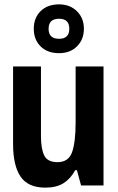

<svg xmlns="http://www.w3.org/2000/svg" viewBox="-20 -851 540 881"><path d="M365 -719Q365 -768 333 -799.5Q301 -831 251 -831Q198 -831 166.5 -800Q135 -769 135 -719Q135 -669 166.5 -638Q198 -607 251 -607Q302 -607 333.5 -638.5Q365 -670 365 -719ZM203 -719Q203 -765 251 -765Q298 -765 298 -719Q298 -673 251 -673Q203 -673 203 -719ZM325 -70H333L352 0H455V-546H327V-290Q327 -200 311 -153.5Q295 -107 244 -107Q198 -107 183 -137.5Q168 -168 168 -226V-546H40V-190Q40 -91 74.5 -40.5Q109 10 188 10Q239 10 271.5 -10.5Q304 -31 325 -70Z"/></svg>

Font: Noto Sans Mono UI Condensed
Style: Bold
Weight: 700
Width: 3
Designer: Monotype Design team
Foundry: Monotype Imaging Inc.
Version: 1.000